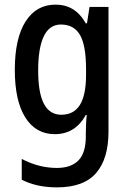

<svg xmlns="http://www.w3.org/2000/svg" viewBox="-20 -570 557 830"><path d="M220 -550Q262 -550 294.5 -530.5Q327 -511 351 -469H356L367 -540H449V-1Q449 116 395.5 178Q342 240 226 240Q139 240 74 207V117Q148 156 226 156Q287 156 319 123.5Q351 91 351 20V4Q351 -11 352 -33Q353 -55 355 -73H351Q305 10 217 10Q135 10 89.5 -62Q44 -134 44 -268Q44 -404 90.5 -477Q137 -550 220 -550ZM243 -464Q194 -464 169.5 -413.5Q145 -363 145 -266Q145 -168 170 -121Q195 -74 245 -74Q299 -74 325.5 -116.5Q352 -159 352 -247V-271Q352 -373 326 -418.5Q300 -464 243 -464Z"/></svg>

Font: Noto Sans Ethiopic Condensed Medium
Style: Regular
Weight: 500
Width: 3
Designer: Monotype Design Team
Foundry: Monotype Imaging Inc.
Version: Version 2.102; ttfautohint (v1.8.4.7-5d5b)